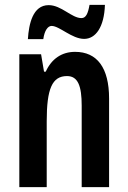

<svg xmlns="http://www.w3.org/2000/svg" viewBox="-20 -765 524 785"><path d="M94 -605H157C162 -641 176 -659 191 -659C223 -659 274 -606 324 -606C371 -606 406 -654 409 -745H346C340 -711 332 -691 313 -691C273 -691 231 -744 179 -744C114 -744 98 -667 94 -605ZM287 -553C233 -553 191 -525 167 -472H160L148 -543H59V0H171V-269C171 -402 193 -454 254 -454C299 -454 314 -413 314 -333V0H426V-362C426 -488 377 -553 287 -553Z"/></svg>

Font: Noto Sans Lao Looped ExtraCondensed SemiBold
Style: Regular
Weight: 600
Width: 2
Designer: Mark Frömberg, Ben Mitchell
Foundry: The Fontpad Ltd
Version: Version 1.002